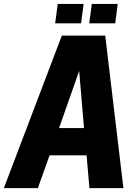

<svg xmlns="http://www.w3.org/2000/svg" viewBox="-55 -965 716 985"><path d="M374 -944.8 360.8 -845.2H228L241.2 -944.8ZM548.8 -944.8 536.1 -845.2H402.8L416 -944.8ZM262.2 -782.2H484.9L578.1 0H403.8L389.2 -168H199.2L139.2 0H-35.2ZM351.1 -601.1 248 -308.1H376Z"/></svg>

Font: Cooper Hewitt
Style: Bold Italic
Weight: 712
Designer: Village Type and Design LLC
Foundry: Cooper Hewitt Smithsonian Design Museum
Version: 1.000